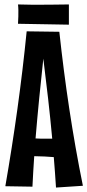

<svg xmlns="http://www.w3.org/2000/svg" viewBox="-20 -840 393 864"><path d="M353 -4C306 -235 272 -466 247 -697L100 -699C77 -466 44 -233 4 -2L126 0C128 -45 131 -91 134 -137H140C167 -137 194 -135 222 -133C226 -87 229 -41 232 4ZM175 -576C190 -456 204 -336 215 -216H183C168 -216 154 -216 140 -217C150 -337 162 -457 175 -576ZM290 -820C290 -820 124 -817 61 -820C65 -791 61 -733 61 -733L290 -729V-820Z"/></svg>

Font: Mouse Memoirs
Style: Regular
Weight: 400
Designer: Astigmatic (AOETI)
Foundry: Astigmatic (AOETI)
Version: Version 1.000